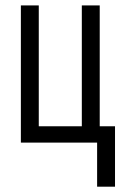

<svg xmlns="http://www.w3.org/2000/svg" viewBox="-20 -537 463 723"><path d="M58.6 -516.6H126V-61.5H288.1V-516.6H355.5V-61.5H413.1V166H345.7V0H58.6Z"/></svg>

Font: Dinish Condensed
Style: Regular
Weight: 400
Width: 3
Designer: Bert Driehuis
Foundry: Playbeing
Version: Version 3.006; git-39231f3c-release